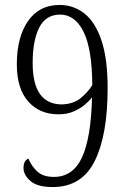

<svg xmlns="http://www.w3.org/2000/svg" viewBox="-20 -744 512 776"><path d="M193 12Q131 12 103 -12.5Q75 -37 75 -65Q75 -95 95 -103Q107 -73 130.5 -51Q154 -29 198 -29Q275 -29 311.5 -108Q348 -187 352 -351Q342 -337 323 -321Q304 -305 277.5 -293.5Q251 -282 216 -282Q140 -282 94 -334Q48 -386 48 -484Q48 -593 93 -658.5Q138 -724 221 -724Q277 -724 321 -689.5Q365 -655 390 -581Q415 -507 415 -388Q415 -197 362.5 -92.5Q310 12 193 12ZM228 -322Q276 -323 305.5 -347Q335 -371 353 -400Q352 -547 317.5 -616Q283 -685 223 -685Q165 -685 138.5 -632.5Q112 -580 112 -489Q112 -324 228 -322Z"/></svg>

Font: Noto Serif Lao Condensed Light
Style: Regular
Weight: 300
Width: 3
Designer: Monotype Design Team
Foundry: Monotype Imaging Inc.
Version: Version 2.003; ttfautohint (v1.8.4.7-5d5b)